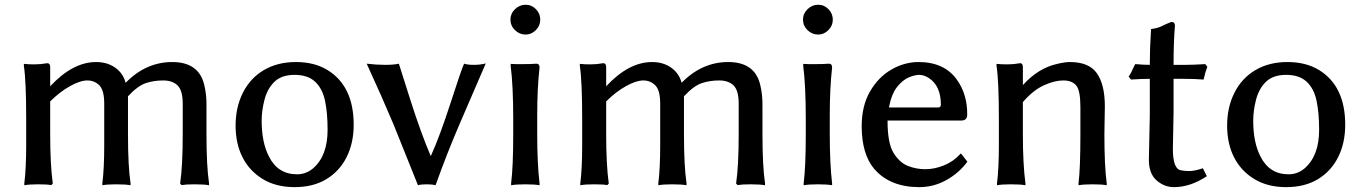

<svg xmlns="http://www.w3.org/2000/svg" viewBox="-20 -766 5699 805"><path d="M80.1 -489.3V-498H84Q97.7 -496.1 124.5 -496.1Q151.4 -496.1 177.7 -501H178.7Q189.5 -501 190.4 -486.3V-404.3Q285.2 -505.9 382.8 -505.9Q429.7 -505.9 462.9 -482.4Q496.1 -459 506.8 -418.9Q591.8 -505.9 702.1 -505.9Q812.5 -505.9 835.9 -412.1Q846.7 -369.1 845.7 -319.3V-204.1Q845.7 -69.3 856.4 2V10.7Q836.9 6.8 795.9 6.8Q759.8 6.8 743.2 9.8H741.2L735.4 3.9V2Q746.1 -70.3 746.1 -204.1V-331.1Q746.1 -386.7 724.6 -407.7Q703.1 -428.7 664.1 -428.7Q625 -428.7 591.3 -417.5Q557.6 -406.2 516.6 -362.3V-204.1Q516.6 -69.3 527.3 2V10.7Q507.8 6.8 466.8 6.8Q428.7 6.8 409.2 10.7V2Q417 -58.6 417 -160.2V-331.1Q417 -387.7 396.5 -408.2Q376 -428.7 346.2 -428.7Q316.4 -428.7 273.4 -404.8Q230.5 -380.9 190.4 -340.8V-204.1Q190.4 -77.1 201.2 2V3.9L195.3 9.8H193.4Q176.8 6.8 139.6 6.8Q101.6 6.8 82 10.7V2Q89.8 -58.6 89.8 -160.2V-266.6Q89.8 -426.8 80.1 -489.3Z M1352.5 -472.7Q1462.9 -405.3 1462.9 -243.2Q1462.9 -166 1433.1 -106.9Q1403.3 -47.9 1348.1 -14.6Q1293 18.6 1215.3 18.6Q1137.7 18.6 1082 -15.1Q1026.4 -48.8 997.1 -106Q967.8 -163.1 967.8 -239.7Q967.8 -316.4 998.5 -377.4Q1029.3 -438.5 1086.4 -472.2Q1143.6 -505.9 1220.7 -505.9Q1297.9 -505.9 1352.5 -472.7ZM1077.1 -259.8Q1077.1 -168.9 1107.4 -110.4Q1144.5 -35.2 1225.6 -35.2Q1262.7 -35.2 1292 -59.6Q1353.5 -112.3 1353.5 -221.7Q1353.5 -292 1342.8 -343.3Q1332 -394.5 1301.3 -423.3Q1270.5 -452.1 1215.3 -452.1Q1160.2 -452.1 1130.4 -422.9Q1100.6 -393.6 1088.9 -347.7Q1077.1 -301.8 1077.1 -259.8Z M1517.6 -499Q1557.6 -494.1 1594.7 -494.1Q1631.8 -494.1 1652.3 -499Q1653.3 -495.1 1699.2 -351.1Q1745.1 -207 1786.1 -111.3Q1824.2 -195.3 1869.6 -335.9Q1915 -476.6 1925.8 -499Q1940.4 -494.1 1966.8 -494.1Q1993.2 -494.1 2016.6 -500L1905.3 -242.2Q1852.5 -119.1 1807.6 6.8L1805.7 10.7Q1793.9 6.8 1769.5 6.8Q1743.2 6.8 1732.4 10.7L1630.9 -242.2Q1579.1 -365.2 1520.5 -492.2Z M2120.1 -683.6Q2120.1 -709 2139.2 -727.5Q2158.2 -746.1 2183.6 -746.1Q2209 -746.1 2227.1 -727.5Q2245.1 -709 2245.1 -683.6Q2245.1 -658.2 2226.6 -639.6Q2208 -621.1 2183.6 -621.1Q2158.2 -621.1 2139.2 -639.6Q2120.1 -658.2 2120.1 -683.6ZM2121.1 -489.3V-498H2125Q2132.8 -497.1 2144.5 -497.1H2169.9Q2208 -497.1 2228.5 -499Q2242.2 -499 2242.2 -483.4Q2232.4 -395.5 2232.4 -286.1V-204.1Q2232.4 -79.1 2242.2 2.9V10.7Q2222.7 6.8 2182.6 6.8Q2143.6 6.8 2123 10.7V2Q2131.8 -67.4 2131.8 -204.1V-266.6Q2131.8 -407.2 2121.1 -489.3Z M2411.1 -489.3V-498H2415Q2428.7 -496.1 2455.6 -496.1Q2482.4 -496.1 2508.8 -501H2509.8Q2520.5 -501 2521.5 -486.3V-404.3Q2616.2 -505.9 2713.9 -505.9Q2760.7 -505.9 2793.9 -482.4Q2827.1 -459 2837.9 -418.9Q2922.9 -505.9 3033.2 -505.9Q3143.6 -505.9 3167 -412.1Q3177.7 -369.1 3176.8 -319.3V-204.1Q3176.8 -69.3 3187.5 2V10.7Q3168 6.8 3127 6.8Q3090.8 6.8 3074.2 9.8H3072.3L3066.4 3.9V2Q3077.1 -70.3 3077.1 -204.1V-331.1Q3077.1 -386.7 3055.7 -407.7Q3034.2 -428.7 2995.1 -428.7Q2956.1 -428.7 2922.4 -417.5Q2888.7 -406.2 2847.7 -362.3V-204.1Q2847.7 -69.3 2858.4 2V10.7Q2838.9 6.8 2797.9 6.8Q2759.8 6.8 2740.2 10.7V2Q2748 -58.6 2748 -160.2V-331.1Q2748 -387.7 2727.5 -408.2Q2707 -428.7 2677.2 -428.7Q2647.5 -428.7 2604.5 -404.8Q2561.5 -380.9 2521.5 -340.8V-204.1Q2521.5 -77.1 2532.2 2V3.9L2526.4 9.8H2524.4Q2507.8 6.8 2470.7 6.8Q2432.6 6.8 2413.1 10.7V2Q2420.9 -58.6 2420.9 -160.2V-266.6Q2420.9 -426.8 2411.1 -489.3Z M3346.7 -683.6Q3346.7 -709 3365.7 -727.5Q3384.8 -746.1 3410.2 -746.1Q3435.5 -746.1 3453.6 -727.5Q3471.7 -709 3471.7 -683.6Q3471.7 -658.2 3453.1 -639.6Q3434.6 -621.1 3410.2 -621.1Q3384.8 -621.1 3365.7 -639.6Q3346.7 -658.2 3346.7 -683.6ZM3347.7 -489.3V-498H3351.6Q3359.4 -497.1 3371.1 -497.1H3396.5Q3434.6 -497.1 3455.1 -499Q3468.8 -499 3468.8 -483.4Q3459 -395.5 3459 -286.1V-204.1Q3459 -79.1 3468.8 2.9V10.7Q3449.2 6.8 3409.2 6.8Q3370.1 6.8 3349.6 10.7V2Q3358.4 -67.4 3358.4 -204.1V-266.6Q3358.4 -407.2 3347.7 -489.3Z M3592.8 -237.3Q3592.8 -322.3 3627.9 -382.8Q3663.1 -443.4 3717.8 -474.6Q3772.5 -505.9 3831.1 -505.9Q3939.5 -505.9 3992.2 -431.6Q4036.1 -370.1 4035.2 -285.2Q4035.2 -260.7 4010.7 -260.7H3701.2Q3701.2 -165 3726.6 -124.5Q3752 -84 3786.6 -70.3Q3821.3 -56.6 3859.4 -56.6Q3897.5 -56.6 3937 -72.3Q3976.6 -87.9 4005.9 -120.1L4008.8 -123L4036.1 -87.9L4034.2 -85.9Q4000 -40 3947.3 -10.7Q3894.5 18.6 3834 18.6Q3711.9 18.6 3645.5 -57.6Q3592.8 -120.1 3592.8 -237.3ZM3707 -315.4H3913.1Q3924.8 -315.4 3924.8 -327.1Q3924.8 -405.3 3875 -438.5Q3853.5 -452.1 3834.5 -452.1Q3815.4 -452.1 3790 -441.4Q3764.6 -430.7 3741.2 -401.4Q3717.8 -372.1 3707 -315.4Z M4158.2 -489.3V-498H4162.1Q4175.8 -496.1 4203.1 -496.1Q4230.5 -496.1 4256.8 -501H4257.8Q4267.6 -501 4268.6 -486.3V-409.2Q4333 -480.5 4412.1 -498Q4444.3 -505.9 4465.8 -505.9Q4545.9 -505.9 4579.1 -458.5Q4612.3 -411.1 4612.3 -320.3L4610.4 -204.1Q4610.4 -69.3 4620.1 2V10.7Q4600.6 6.8 4560.5 6.8Q4522.5 6.8 4502 10.7V2Q4509.8 -59.6 4509.8 -204.1V-317.4Q4509.8 -386.7 4492.2 -407.7Q4474.6 -428.7 4438 -428.7Q4401.4 -428.7 4356.4 -408.2Q4311.5 -387.7 4268.6 -337.9V-204.1Q4268.6 -77.1 4279.3 2V10.7Q4259.8 6.8 4217.8 6.8Q4179.7 6.8 4160.2 10.7V2Q4168 -58.6 4168 -160.2V-266.6Q4168 -426.8 4158.2 -489.3Z M4711.9 -445.3Q4719.7 -453.1 4738.3 -495.1L4740.2 -497.1H4743.2Q4773.4 -494.1 4800.8 -494.1Q4800.8 -565.4 4805.7 -637.7V-643.6L4808.6 -644.5Q4835.9 -648.4 4851.6 -656.7Q4867.2 -665 4890.6 -673.8H4892.6Q4906.2 -673.8 4906.2 -658.2Q4900.4 -591.8 4900.4 -494.1H4950.2Q4983.4 -494.1 5031.2 -497.1H5033.2L5042 -486.3L5033.2 -460L5026.4 -432.6H5023.4Q4990.2 -435.5 4940.4 -435.5H4900.4V-294.9L4897.5 -141.6Q4897.5 -55.7 4932.6 -51.8Q4947.3 -48.8 4967.3 -48.8Q4987.3 -48.8 5023.4 -60.5L5040 -27.3Q4970.7 18.6 4902.3 18.6Q4861.3 18.6 4829.1 -9.8Q4796.9 -38.1 4796.9 -95.7L4800.8 -282.2V-435.5Q4768.6 -435.5 4723.6 -432.6H4721.7Z M5509.8 -472.7Q5620.1 -405.3 5620.1 -243.2Q5620.1 -166 5590.3 -106.9Q5560.5 -47.9 5505.4 -14.6Q5450.2 18.6 5372.6 18.6Q5294.9 18.6 5239.3 -15.1Q5183.6 -48.8 5154.3 -106Q5125 -163.1 5125 -239.7Q5125 -316.4 5155.8 -377.4Q5186.5 -438.5 5243.7 -472.2Q5300.8 -505.9 5377.9 -505.9Q5455.1 -505.9 5509.8 -472.7ZM5234.4 -259.8Q5234.4 -168.9 5264.6 -110.4Q5301.8 -35.2 5382.8 -35.2Q5419.9 -35.2 5449.2 -59.6Q5510.7 -112.3 5510.7 -221.7Q5510.7 -292 5500 -343.3Q5489.3 -394.5 5458.5 -423.3Q5427.7 -452.1 5372.6 -452.1Q5317.4 -452.1 5287.6 -422.9Q5257.8 -393.6 5246.1 -347.7Q5234.4 -301.8 5234.4 -259.8Z"/></svg>

Font: GenEi LateMin v2
Style: Medium
Weight: 500
Designer: o_tamon (Modified)
Foundry: o_tamon / Adobe Systems Incorporated / FONT 910 / Philipp H. Poll
Version: Version 2.1;Original Version 1.004